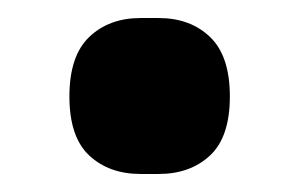

<svg xmlns="http://www.w3.org/2000/svg" viewBox="-20 -376 332 213"><path d="M57 -269Q57 -314 79 -335Q101 -356 136 -356H156Q191 -356 213 -335Q235 -314 235 -269Q235 -224 213 -203.5Q191 -183 156 -183H136Q101 -183 79 -203.5Q57 -224 57 -269Z"/></svg>

Font: IBM Plex Arabic SemiBold
Style: Regular
Weight: 600
Designer: Mike Abbink, Paul van der Laan, Pieter van Rosmalen, Wael Morcos, Khajak Apelian
Foundry: Bold Monday
Version: Version 1.0